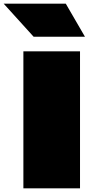

<svg xmlns="http://www.w3.org/2000/svg" viewBox="-70 -1031 518 1051"><path d="M58 0H368V-750H58ZM290 -1011H-50L114 -830H395Z"/></svg>

Font: Mattone Black
Style: Regular
Weight: 900
Width: 6
Designer: Nunzio Mazzaferro
Foundry: Collletttivo
Version: Version 2.000;Glyphs 3.2 (3217)